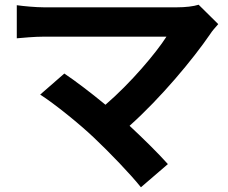

<svg xmlns="http://www.w3.org/2000/svg" viewBox="-20 -732 966 812"><path d="M51 -570C73 -572 126 -577 167 -577H684C640 -508 533 -381 426 -289C362 -342 294 -393 252 -421L150 -332C212 -292 316 -208 376 -151C444 -87 533 6 576 60L690 -38C649 -84 587 -145 528 -200C660 -318 795 -480 869 -588C877 -601 889 -614 903 -630L820 -712C798 -705 765 -701 726 -701H167C132 -701 78 -706 51 -710Z"/></svg>

Font: GenEiGothic-pro-Regular
Style: Bold
Weight: 700
Designer: Ryoko NISHIZUKA (kana & ideographs); Paul D. Hunt (Latin, Greek & Cyrillic); Wenlong ZHANG (bopomofo); Sandoll Communica
Foundry: Adobe Systems Incorporated; o_tamon
Version: Version 1.000.140830